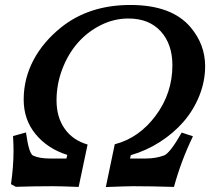

<svg xmlns="http://www.w3.org/2000/svg" viewBox="-20 -755 849 776"><path d="M43.9 0 24.4 -10.7Q34.7 -82 34.7 -146.5Q34.7 -168.9 32.7 -205.1L85 -219.7Q96.7 -134.3 113.8 -126Q139.6 -114.3 182.6 -114.3H248.5Q249 -116.7 250.2 -121.6Q251.5 -126.5 252 -128.9Q171.9 -154.3 123.8 -212.9Q75.7 -271.5 75.7 -352.5Q75.7 -437 115.2 -512Q154.8 -586.9 228.5 -645.5Q341.3 -734.9 506.8 -734.9Q674.8 -734.9 751 -644Q809.1 -574.2 809.1 -487.8Q809.1 -426.3 785.6 -367.9Q762.2 -309.6 721.7 -262.9Q681.2 -216.3 626.2 -181.2Q571.3 -146 508.8 -127.9Q508.3 -125.5 507.3 -121.8Q506.3 -118.2 505.4 -114.3H567.9Q608.9 -114.3 642.6 -126.5Q667 -135.7 714.4 -219.2L759.8 -204.1Q711.9 -105 683.1 0.5Q592.8 -2.4 518.6 -2.4Q492.2 -2.4 407.7 1L443.8 -171.9Q542 -197.3 609.4 -287.8Q676.8 -378.4 676.8 -491.2Q676.8 -576.7 629.6 -628.4Q582.5 -680.2 499 -680.2Q440.4 -680.2 386.7 -653.1Q333 -626 293.9 -581.3Q254.9 -536.6 231.7 -475.6Q208.5 -414.6 208.5 -349.6Q208.5 -281.2 241.5 -234.6Q274.4 -188 334 -170.9L297.9 0.5Q225.6 -2.4 192.4 -2.4Q120.1 -2.4 43.9 0Z"/></svg>

Font: Flanker
Style: Bold Italic
Weight: 700
Italic angle: -12°
Designer: Flanker
Version: Version 2.000